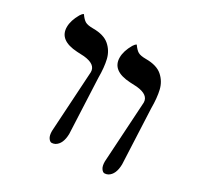

<svg xmlns="http://www.w3.org/2000/svg" viewBox="-138 -776 971 947"><g transform="rotate(30 347.0 -302.0)"><path d="M536 -39 557 -386Q557 -430 488 -437Q469 -438 448 -439Q343 -445 343 -520Q343 -557 368 -600Q375 -612 384 -617Q400 -594 414 -586Q428 -578 459 -578Q520 -578 551.5 -550.5Q583 -523 593 -481.5Q603 -440 603 -379L617 -69Q616 -11 583 8Q573 13 563.5 13Q554 13 545 0Q536 -13 536 -39ZM235 -39 256 -386Q256 -430 187 -437Q168 -438 147 -439Q42 -445 42 -520Q42 -557 67 -600Q74 -612 83 -617Q99 -594 113 -586Q127 -578 158 -578Q219 -578 250.5 -550.5Q282 -523 292 -481.5Q302 -440 302 -379L316 -69Q315 -11 282 8Q272 13 262.5 13Q253 13 244 0Q235 -13 235 -39Z"/></g></svg>

Font: Cardo
Style: Regular
Weight: 400
Designer: David J. Perry
Foundry: David J. Perry
Version: Version 1.0451